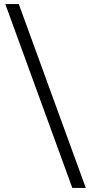

<svg xmlns="http://www.w3.org/2000/svg" viewBox="-20 -825 446 940"><path d="M334 95 6 -805H72L400 95Z"/></svg>

Font: Platypi Medium
Style: Regular
Weight: 500
Designer: David Sargent
Foundry: Bolt Cutter Type
Version: Version 1.200; ttfautohint (v1.8.4.7-5d5b)